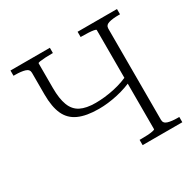

<svg xmlns="http://www.w3.org/2000/svg" viewBox="-155 -876 1056 1043"><g transform="rotate(-30 373.0 -355.0)"><path d="M453 0V-33H464Q483 -33 503 -34Q523 -35 536.5 -38Q550 -41 550 -44V-666Q550 -670 536.5 -672.5Q523 -675 503 -676Q483 -677 464 -677H455V-710H702V-677H692Q655 -677 631.5 -670Q608 -663 608 -641V-69Q608 -47 631.5 -40Q655 -33 692 -33H702V0ZM347 -289Q269 -289 220.5 -311Q172 -333 150.5 -380.5Q129 -428 129 -505V-641Q129 -663 105 -670Q81 -677 45 -677H34V-710H281V-677H272Q253 -677 233.5 -676Q214 -675 200 -673Q186 -671 186 -667V-512Q186 -445 202 -403.5Q218 -362 253.5 -344Q289 -326 347 -326Q404 -326 464.5 -339Q525 -352 577 -379V-342Q525 -316 464 -302.5Q403 -289 347 -289Z"/></g></svg>

Font: Roboto Serif 36pt ExtraLight
Style: Regular
Weight: 250
Designer: Greg Gazdowicz
Foundry: Commercial Type
Version: Version 1.008